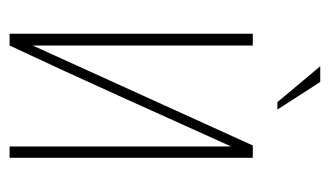

<svg xmlns="http://www.w3.org/2000/svg" viewBox="-160 -510 671 390"><g transform="rotate(90 175.0 -315.5)"><path d="M49 0V-494H73V-47L276 -494H301V0H278V-450Q227 -337 176.5 -225Q126 -113 73 0ZM188 -544 115 -631H147L203 -544Z"/></g></svg>

Font: Alumni Sans Thin
Style: Regular
Weight: 100
Designer: Robert E. Leuschke
Foundry: Robert E. Leuschke
Version: Version 1.018